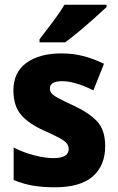

<svg xmlns="http://www.w3.org/2000/svg" viewBox="-20 -786 501 816"><path d="M427 -165Q427 -82 374 -36Q321 10 213 10Q162 10 120.5 3Q79 -4 38 -21V-159Q79 -138 125 -126Q171 -114 207 -114Q272 -114 272 -153Q272 -165 264.5 -175.5Q257 -186 234.5 -198.5Q212 -211 167 -231Q102 -260 69.5 -298Q37 -336 37 -402Q37 -479 92.5 -519Q148 -559 241 -559Q290 -559 333 -548Q376 -537 422 -515L377 -402Q343 -419 308.5 -430Q274 -441 244 -441Q192 -441 192 -410Q192 -398 199.5 -389Q207 -380 228.5 -368.5Q250 -357 293 -337Q356 -308 391.5 -271.5Q427 -235 427 -165ZM433 -756Q414 -738 382.5 -710Q351 -682 317 -653.5Q283 -625 257 -606H148V-619Q173 -652 203.5 -692Q234 -732 254 -766H433Z"/></svg>

Font: Noto Sans Arabic SemCond ExtBd
Style: Regular
Weight: 800
Width: 4
Designer: Monotype Design Team, Nadine Chahine, Nizar Qandah and Khaled Hosny
Foundry: Monotype Imaging Inc.
Version: Version 2.012; ttfautohint (v1.8.4.7-5d5b)